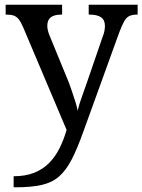

<svg xmlns="http://www.w3.org/2000/svg" viewBox="-20 -556 605 816"><path d="M38 193Q89 193 126 178Q163 163 189 136.5Q215 110 233 74Q251 38 263 -4L78 -441Q69 -462 60 -473.5Q51 -485 39 -489.5Q27 -494 7 -494H4V-536H244V-494H241Q211 -494 196 -482.5Q181 -471 181 -446Q181 -438 183 -429Q185 -420 189 -409L262 -231Q272 -208 281.5 -180.5Q291 -153 299 -128Q307 -103 310 -86Q317 -115 328.5 -146Q340 -177 350 -207L417 -402Q422 -414 424 -425.5Q426 -437 426 -445Q426 -471 409.5 -482.5Q393 -494 360 -494H357V-536H565V-494H562Q543 -494 530 -488Q517 -482 507.5 -465Q498 -448 486 -416L334 4Q308 77 284 123Q260 169 230.5 194.5Q201 220 157 230Q113 240 47 240H38Z"/></svg>

Font: Noto Serif Malayalam
Style: Regular
Weight: 400
Designer: Indian type Foundry, Jelle Bosma, Monotype Design Team
Foundry: Monotype Imaging Inc.
Version: Version 2.103